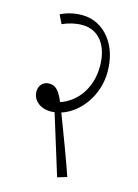

<svg xmlns="http://www.w3.org/2000/svg" viewBox="-105 -686 565 787"><g transform="rotate(15 177.5 -292.5)"><path d="M217 42 257 30C242 -15 193 -147 165 -219C242 -244 305 -329 305 -429C305 -485 290 -532 263 -567C234 -605 193 -627 144 -627C114 -627 81 -620 54 -606L72 -569C98 -581 127 -588 156 -588C225 -588 269 -532 269 -443C269 -345 213 -280 149 -259C131 -302 115 -321 87 -321C62 -321 44 -303 44 -276C44 -239 77 -212 120 -212C126 -212 132 -212 138 -213Z"/></g></svg>

Font: Noto Serif Devanagari ExtraCondensed ExtraLight
Style: Regular
Weight: 200
Width: 2
Designer: Universal Thirst, Indian Type Foundry and the Monotype Design Team
Foundry: Monotype Imaging Inc.
Version: Version 2.004